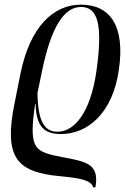

<svg xmlns="http://www.w3.org/2000/svg" viewBox="-20 -566 537 825"><path d="M380 239H390C410 127 337 128 222 104C126 83 104 65 131 -120H133C135 -23 169 10 242 10C357 10 465 -80 491 -268C518 -455 453 -546 328 -546C208 -546 109 -450 68 -250L42 -119C-5 110 58 166 202 187C265 196 372 196 380 239ZM227 0C173 0 143 -40 141 -166L159 -253C200 -457 258 -536 328 -536C400 -536 423 -462 394 -258C368 -80 299 0 227 0Z"/></svg>

Font: Noto Serif Display SemiCondensed
Style: Italic
Weight: 400
Width: 4
Italic angle: -12°
Designer: Monotype Design Team
Foundry: Monotype Imaging Inc.
Version: Version 2.009